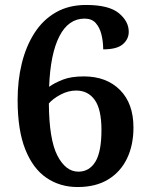

<svg xmlns="http://www.w3.org/2000/svg" viewBox="-20 -744 599 774"><path d="M293 10Q222 10 167.5 -27Q113 -64 82 -141.5Q51 -219 51 -341Q51 -420 68 -489Q85 -558 119 -611Q153 -664 205 -694Q257 -724 327 -724Q419 -724 459 -691Q499 -658 499 -616Q499 -586 475 -565.5Q451 -545 396 -545Q396 -576 389 -604.5Q382 -633 366 -651Q350 -669 321 -669Q256 -669 219.5 -598Q183 -527 178 -394Q200 -410 233.5 -423Q267 -436 318 -436Q409 -436 463.5 -381.5Q518 -327 518 -230Q518 -159 492 -105Q466 -51 416 -20.5Q366 10 293 10ZM296 -52Q340 -52 364.5 -92Q389 -132 389 -220Q389 -303 362 -341Q335 -379 287 -379Q255 -379 224 -362.5Q193 -346 177 -327Q178 -181 211.5 -116.5Q245 -52 296 -52Z"/></svg>

Font: Noto Serif Toto SemiBold
Style: Regular
Weight: 600
Designer: Monotype Design Team
Foundry: Monotype Imaging Inc.
Version: Version 2.001; ttfautohint (v1.8.4.7-5d5b)